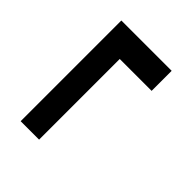

<svg xmlns="http://www.w3.org/2000/svg" viewBox="-26 -570 655 655"><g transform="rotate(-45 302.0 -242.5)"><path d="M544.9 -363.8V-121.1H448.2V-274.9H59.1V-363.8Z"/></g></svg>

Font: Work Sans Medium
Style: Regular
Weight: 500
Designer: Wei Huang
Foundry: Wei Huang
Version: Version 2.012